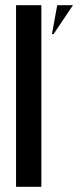

<svg xmlns="http://www.w3.org/2000/svg" viewBox="-20 -719 301 739"><path d="M41.8 0H139.2V-699H41.8ZM260.8 -699H200.2L180 -587.5H186Z"/></svg>

Font: Moniqa Black
Style: Regular
Weight: 900
Designer: Rajesh Rajput
Foundry: Rajesh Rajput
Version: Version 1.000